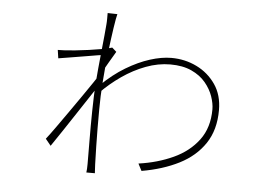

<svg xmlns="http://www.w3.org/2000/svg" viewBox="-48 -696 1097 785"><g transform="rotate(5 500.0 -303.5)"><path d="M542 -30Q620 -41 684 -70.5Q748 -100 786 -151Q824 -202 824 -277Q824 -301 814 -330Q804 -359 782 -385.5Q760 -412 724 -428.5Q688 -445 637 -445Q587 -445 536.5 -426Q486 -407 440 -375Q394 -343 356 -304V-335Q404 -382 454 -412Q504 -442 551.5 -457Q599 -472 639 -472Q695 -472 743 -448.5Q791 -425 821 -381.5Q851 -338 851 -276Q851 -195 813.5 -139Q776 -83 710 -49.5Q644 -16 557 -1ZM362 -585Q363 -595 363 -611Q363 -627 363 -632L403 -631Q399 -617 392.5 -574Q386 -531 379 -472.5Q372 -414 367.5 -351.5Q363 -289 363 -236Q363 -196 363 -159Q363 -122 364 -86Q365 -50 366 -11Q367 -1 367 7.5Q367 16 368 25H333Q334 20 334.5 9.5Q335 -1 335 -10Q335 -49 334.5 -107Q334 -165 335 -227Q336 -289 339 -341Q341 -369 344.5 -404.5Q348 -440 351.5 -475.5Q355 -511 358 -540Q361 -569 362 -585ZM369 -461Q360 -460 338 -456.5Q316 -453 287.5 -448Q259 -443 230 -438.5Q201 -434 178 -430L173 -464Q184 -464 192.5 -464.5Q201 -465 205 -465Q220 -466 245.5 -468.5Q271 -471 299.5 -475Q328 -479 353.5 -483.5Q379 -488 394 -493L412 -477Q402 -460 385.5 -432Q369 -404 358 -384L356 -339Q341 -316 319 -283Q297 -250 272.5 -212.5Q248 -175 223.5 -138.5Q199 -102 178 -71L156 -98Q171 -117 193 -148Q215 -179 240 -214.5Q265 -250 288.5 -284Q312 -318 330 -344.5Q348 -371 355 -384L357 -433Z"/></g></svg>

Font: Noto Sans TC Thin
Style: Regular
Weight: 100
Designer: Ryoko NISHIZUKA 西塚涼子 (kana, bopomofo & ideographs); Paul D. Hunt (Latin, Greek & Cyrillic); Sandoll Communications 산돌커뮤니
Foundry: Adobe
Version: Version 2.004-H2;hotconv 1.0.118;makeotfexe 2.5.65603